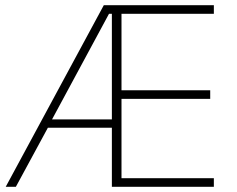

<svg xmlns="http://www.w3.org/2000/svg" viewBox="-20 -718 912 738"><path d="M410 0H802V-33H447V-338H788V-371H447V-665H802V-698H379L2 0H41L164 -227H410ZM410 -665V-259H180L399 -665Z"/></svg>

Font: IBM Plex Thai ExtraLight
Style: Regular
Weight: 200
Designer: Mike Abbink, Paul van der Laan, Pieter van Rosmalen, Ben Mitchell, Mark Frömberg
Foundry: Bold Monday
Version: Version 1.0